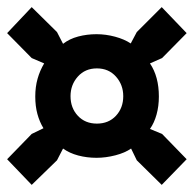

<svg xmlns="http://www.w3.org/2000/svg" viewBox="-33 -627 544 539"><path d="M56 -607 127 -537 144 -504Q162 -518 186.5 -524.5Q211 -531 238 -531Q264 -531 290 -524Q316 -517 334 -505L351 -537L421 -607L491 -534L422 -464L388 -449Q413 -412 413 -356Q413 -329 406.5 -305.5Q400 -282 388 -265L422 -251L491 -180L421 -108L351 -177L335 -210Q318 -198 291 -191Q264 -184 238 -184Q211 -184 186.5 -190.5Q162 -197 144 -210L127 -177L56 -108L-13 -180L56 -251L89 -267Q78 -285 72 -307Q66 -329 66 -356Q66 -383 72.5 -406Q79 -429 91 -449L56 -464L-13 -534ZM165 -357Q165 -324 185.5 -302Q206 -280 239 -280Q272 -280 292.5 -302Q313 -324 313 -357Q313 -389 292.5 -412Q272 -435 239 -435Q206 -435 185.5 -412Q165 -389 165 -357Z"/></svg>

Font: PT Sans Narrow
Style: Bold
Weight: 700
Width: 3
Designer: A.Korolkova, O.Umpeleva, V.Yefimov
Foundry: ParaType Ltd
Version: Version 2.003W OFL